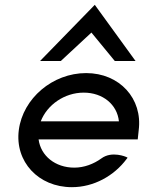

<svg xmlns="http://www.w3.org/2000/svg" viewBox="-20 -765 597 796"><path d="M232 -512 359 -630 456 -512H542L373 -745L146 -512ZM551 -187 555 -225C572 -356 476 -462 337 -462C198 -462 75 -357 58 -226C41 -95 139 11 278 11C369 11 453 -36 505 -106L509 -111L504 -114C504 -114 444 -141 400 -108C368 -85 329 -70 288 -70C209 -70 149 -119 140 -187ZM149 -262C175 -330 247 -381 327 -381C407 -381 466 -331 473 -262Z"/></svg>

Font: Charger
Style: BdIt
Weight: 400
Designer: Jasper
Foundry: Cannot Into Space Fonts
Version: Version 0.98